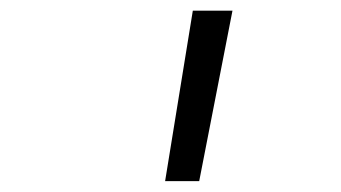

<svg xmlns="http://www.w3.org/2000/svg" viewBox="-20 -713 626 352"><path d="M282.7 -380.9 333.5 -693.4H406.2L345.2 -380.9Z"/></svg>

Font: Cascadia Code PL Light
Style: Italic
Weight: 300
Italic angle: -10°
Monospace: yes
Designer: Aaron Bell
Foundry: Saja Typeworks
Version: Version 2404.023; ttfautohint (v1.8.4)